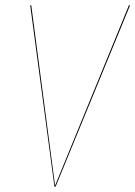

<svg xmlns="http://www.w3.org/2000/svg" viewBox="-20 -700 508 720"><path d="M467.8 -680.2 188.5 0H184.1L93.3 -680.2H97.2L186.5 -3.9L463.4 -680.2Z"/></svg>

Font: Fira Sans Compressed Four
Style: Italic
Weight: 100
Width: 3
Italic angle: -8°
Designer: Carrois Corporate & Edenspiekermann AG
Foundry: Carrois Corporate GbR & Edenspiekermann AG
Version: Version 4.203;PS 004.203;hotconv 1.0.88;makeotf.lib2.5.64775